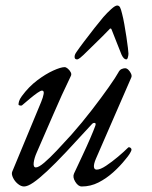

<svg xmlns="http://www.w3.org/2000/svg" viewBox="-20 -661 549 695"><path d="M404 -641Q411 -641 414.5 -634.5Q418 -628 422 -611Q426 -596 430 -573.5Q434 -551 437.5 -528Q441 -505 443 -488Q445 -471 445 -467Q445 -461 443 -453.5Q441 -446 437 -446Q428 -446 420 -463Q414 -478 403.5 -504.5Q393 -531 384 -554Q381 -562 375 -554Q353 -531 326 -505Q299 -479 282 -462Q277 -457 270 -451.5Q263 -446 259 -446Q250 -446 250 -455Q250 -460 252 -464.5Q254 -469 257 -473Q265 -485 283.5 -509.5Q302 -534 322 -559.5Q342 -585 354 -599Q368 -615 382.5 -628Q397 -641 404 -641ZM67 14Q56 14 44.5 4.5Q33 -5 27 -18Q21 -31 24 -39L129 -292Q136 -309 138 -321Q140 -333 132 -333Q127 -333 115.5 -325Q104 -317 89.5 -305Q75 -293 60 -280Q58 -278 52.5 -279Q47 -280 47 -283Q47 -287 49 -294.5Q51 -302 59 -313Q84 -347 114.5 -370Q145 -393 172.5 -405.5Q200 -418 214 -418Q219 -418 225.5 -412.5Q232 -407 236 -399.5Q240 -392 236 -385Q203 -317 173 -247Q143 -177 113 -109Q104 -89 102 -72Q100 -55 110 -55Q120 -55 140 -72Q160 -89 185.5 -116Q211 -143 239 -174Q277 -217 312.5 -263Q348 -309 374 -346Q400 -383 408 -398Q413 -408 420 -411Q427 -414 433 -414Q439 -414 445 -408Q451 -402 454.5 -394Q458 -386 455 -380L327 -86Q319 -67 320 -57Q321 -47 330 -47Q343 -47 364 -61Q385 -75 407 -93.5Q429 -112 444 -127Q445 -128 447 -128Q450 -128 453 -125.5Q456 -123 456 -119Q456 -117 455 -115Q454 -113 452.5 -110Q451 -107 448.5 -103Q446 -99 442.5 -94.5Q439 -90 434 -84Q415 -60 390 -37.5Q365 -15 336.5 -0.5Q308 14 276 14Q263 14 252.5 -3Q242 -20 248 -33Q262 -63 278 -97Q294 -131 306.5 -160Q319 -189 324 -203Q329 -215 323 -216Q317 -217 312 -211Q260 -154 220 -111.5Q180 -69 150.5 -41.5Q121 -14 100.5 0Q80 14 67 14Z"/></svg>

Font: EB Garamond
Style: Italic
Weight: 400
Italic angle: -17.2°
Designer: Georg Duffner and Octavio Pardo
Foundry: Georg Duffner
Version: Version 1.001